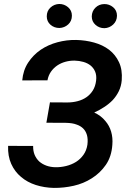

<svg xmlns="http://www.w3.org/2000/svg" viewBox="-20 -918 627 948"><path d="M389.6 -284.7Q403.3 -271.5 409.2 -251.5Q415 -231.4 411.6 -203.6Q407.2 -174.8 392.1 -153.6Q377 -132.3 355.5 -118.7Q333.5 -105 306.6 -98.4Q279.8 -91.8 253.4 -92.3Q229.5 -92.8 209.2 -100.1Q189 -107.4 173.8 -120.6Q159.2 -134.3 151.1 -153.3Q143.1 -172.4 143.6 -197.3L20 -197.8Q18.1 -147.5 35.4 -108.9Q52.7 -70.3 84 -44.4Q114.7 -18.1 156.7 -4.6Q198.7 8.8 245.6 9.8Q294.9 10.3 343.8 -0.7Q392.6 -11.7 433.1 -37.6Q474.6 -63.5 502.7 -104.2Q530.8 -145 534.7 -203.1Q537.6 -237.8 528.8 -267.8Q520 -297.9 500 -320.8Q489.7 -333.5 476.1 -344Q462.4 -354.5 445.3 -362.3Q470.7 -374 494.1 -389.2Q517.6 -404.3 536.6 -423.8Q554.7 -443.4 566.7 -467.8Q578.6 -492.2 581.1 -522Q585 -573.7 567.6 -610.8Q550.3 -647.9 518.6 -672.4Q486.8 -696.3 444.3 -708Q401.9 -719.7 356 -720.7Q310.1 -721.7 264.2 -709.5Q218.3 -697.3 181.2 -672.4Q144 -647 119.1 -609.1Q94.2 -571.3 89.8 -521L214.4 -521.5Q218.8 -545.4 231.4 -563.7Q244.1 -582 262.7 -594.7Q280.8 -606.9 303 -613Q325.2 -619.1 348.6 -618.7Q371.1 -618.2 391.8 -612.3Q412.6 -606.4 427.7 -594.2Q442.4 -582 450 -563.7Q457.5 -545.4 454.6 -520.5Q451.2 -491.7 438.5 -471.4Q425.8 -451.2 406.7 -438Q387.7 -424.8 363.3 -418.5Q338.9 -412.1 312.5 -412.1L226.6 -412.6L209 -312L307.6 -311.5Q321.8 -311 334.7 -309.1Q347.7 -307.1 358.9 -302.7Q367.7 -299.8 375.5 -295.2Q383.3 -290.5 389.6 -284.7ZM210.9 -837.4Q210.9 -812 229.2 -795.9Q247.6 -779.8 273.4 -779.8Q298.3 -780.8 316.7 -797.4Q335 -814 335 -840.8Q335 -866.2 316.2 -882.3Q297.4 -898.4 272.5 -898.4Q247.1 -897.5 229 -880.6Q210.9 -863.8 210.9 -837.4ZM433.1 -836.9Q433.1 -811.5 451.7 -795.2Q470.2 -778.8 495.6 -778.8Q520.5 -779.8 538.8 -796.9Q557.1 -814 557.6 -840.3Q557.6 -866.7 538.3 -882.6Q519 -898.4 494.6 -897.9Q468.8 -897.5 451.2 -880.1Q433.6 -862.8 433.1 -836.9Z"/></svg>

Font: Roboto Mono SemiBold
Style: Italic
Weight: 600
Italic angle: -10°
Monospace: yes
Designer: Google
Version: Version 3.000